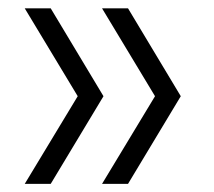

<svg xmlns="http://www.w3.org/2000/svg" viewBox="-20 -512 515 462"><path d="M39.5 -69.5 167 -280.5 39.5 -492H102L229 -280.5L102 -69.5ZM225.5 -69.5 353 -280.5 225.5 -492H288L415 -280.5L288 -69.5Z"/></svg>

Font: Encode Sans SC Condensed Thin Light
Style: Regular
Weight: 300
Version: Version 3.002